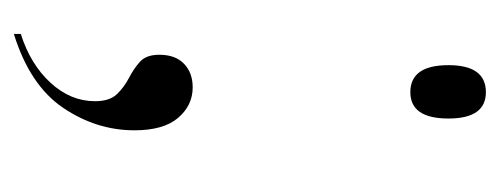

<svg xmlns="http://www.w3.org/2000/svg" viewBox="-242 -325 721 277"><g transform="rotate(90 118.5 -186.5)"><path d="M113 -418Q74 -418 74 -473Q74 -527 113 -527Q151 -527 151 -473Q151 -418 113 -418ZM29 144Q73 130 99.5 101Q126 72 126 37Q126 16 116 5.5Q106 -5 92.5 -12Q79 -19 69 -28Q59 -37 59 -56Q59 -79 72 -91.5Q85 -104 106 -104Q132 -104 150 -83Q168 -62 168 -20Q168 35 135.5 83Q103 131 29 154Z"/></g></svg>

Font: Noto Serif Display Light
Style: Regular
Weight: 300
Designer: Monotype Design Team
Foundry: Monotype Imaging Inc.
Version: Version 2.009